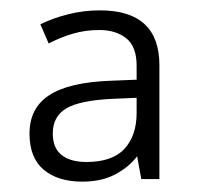

<svg xmlns="http://www.w3.org/2000/svg" viewBox="-20 -742 380 371"><path d="M173 -722Q288 -722 288 -616V-396H253L245 -440Q229 -419 202.5 -405Q176 -391 139 -391Q92 -391 64.5 -414Q37 -437 37 -484Q37 -533 75 -558Q113 -583 194 -586L244 -588V-615Q244 -652 224 -668Q204 -684 172 -684Q145 -684 121 -677Q97 -670 74 -658L58 -695Q82 -707 112 -714.5Q142 -722 173 -722ZM197 -551Q134 -548 108 -532.5Q82 -517 82 -484Q82 -456 99 -442.5Q116 -429 147 -429Q197 -429 220.5 -454.5Q244 -480 244 -524V-553Z"/></svg>

Font: Noto Sans Bengali UI Light
Style: Regular
Weight: 300
Designer: Jelle Bosma - Monotype Design Team
Foundry: Monotype Imaging Inc.
Version: Version 2.003; ttfautohint (v1.8.4.7-5d5b)